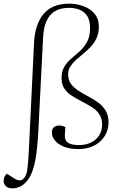

<svg xmlns="http://www.w3.org/2000/svg" viewBox="-62 -802 662 1051"><path d="M372 -8Q407 -8 435.5 -21.5Q464 -35 480.5 -60.5Q497 -86 497 -120Q497 -154 481 -177.5Q465 -201 439.5 -216.5Q414 -232 386 -246.5Q358 -261 332.5 -277Q307 -293 291 -316Q275 -339 275 -374Q275 -412 290.5 -437.5Q306 -463 329.5 -482.5Q353 -502 376 -523Q399 -544 415 -573.5Q431 -603 431 -649Q431 -691 415 -715Q399 -739 373 -749Q347 -759 316 -759Q269 -759 238.5 -740.5Q208 -722 192.5 -686.5Q177 -651 174 -600L149 -107Q146 -39 140 15.5Q134 70 123 110.5Q112 151 94 178Q82 195 68 206.5Q54 218 38.5 223.5Q23 229 7 229Q-19 229 -30.5 216.5Q-42 204 -42 190Q-42 176 -37.5 166Q-33 156 -24 149L4 167Q40 194 60.5 181Q81 168 87 129Q89 114 90.5 99Q92 84 93 69Q94 54 95 36.5Q96 19 97 -1L124 -562Q126 -611 138 -651.5Q150 -692 173 -721.5Q196 -751 232 -766.5Q268 -782 318 -782Q355 -782 392.5 -769Q430 -756 454.5 -728Q479 -700 479 -655Q479 -621 467 -594.5Q455 -568 436 -547.5Q417 -527 395.5 -509.5Q374 -492 355 -475Q336 -458 323.5 -439Q311 -420 311 -395Q311 -363 327 -342Q343 -321 368 -305Q393 -289 421.5 -274Q450 -259 475 -241Q500 -223 516 -197Q532 -171 532 -132Q532 -103 521 -76.5Q510 -50 488.5 -29.5Q467 -9 436 2.5Q405 14 366 14Q322 14 289.5 1.5Q257 -11 239.5 -32Q222 -53 222 -77Q222 -97 234 -106Q246 -115 262 -115Q271 -115 280 -112.5Q289 -110 296 -106L293 -65Q292 -47 298 -34.5Q304 -22 321.5 -15Q339 -8 372 -8Z"/></svg>

Font: Literata 60pt ExtraLight
Style: Italic
Weight: 250
Italic angle: -2°
Designer: Latin by Veronika Burian and Jose Scaglione. Greek by Irene Vlachou. Cyrillic by Vera Evstafieva
Foundry: TypeTogether
Version: Version 3.103;gftools[0.9.29]